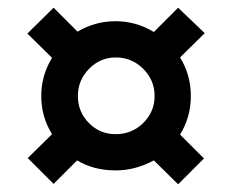

<svg xmlns="http://www.w3.org/2000/svg" viewBox="-20 -602 602 498"><path d="M87 -353Q87 -380 94 -404.5Q101 -429 115 -452L51 -515L119 -582L181 -520Q227 -547 280 -547Q333 -547 379 -519L442 -582L511 -516L447 -453Q475 -408 475 -353Q475 -298 447 -253L509 -191L442 -124L379 -186Q357 -174 332 -167Q307 -160 280 -160Q223 -160 180 -186L119 -125L52 -192L115 -254Q87 -299 87 -353ZM182 -353Q182 -312 210.5 -283Q239 -254 280 -254Q322 -254 351.5 -283Q381 -312 381 -353Q381 -394 351.5 -423.5Q322 -453 280 -453Q240 -453 211 -423.5Q182 -394 182 -353Z"/></svg>

Font: Noto Sans SemiCondensed
Style: Bold
Weight: 700
Width: 4
Designer: Monotype Design Team
Foundry: Monotype Imaging Inc.
Version: Version 2.013; ttfautohint (v1.8.4.7-5d5b)